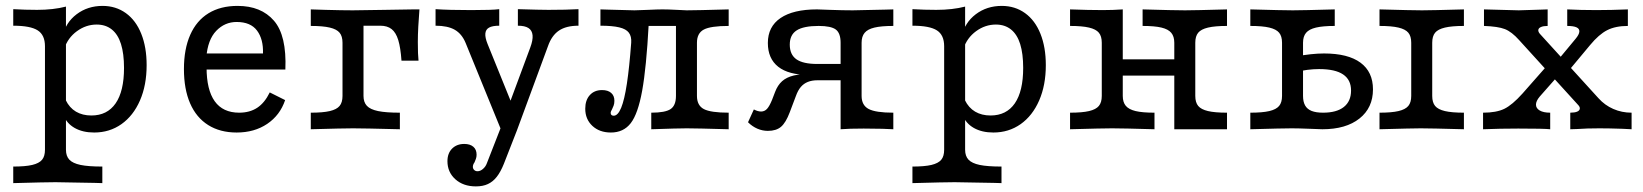

<svg xmlns="http://www.w3.org/2000/svg" viewBox="-20 -447 5683 664"><path d="M135.5 71V-287.1Q135.5 -325.8 110.5 -341.9Q85.5 -358.1 25.8 -358.1V-415.3Q66.9 -412.9 108.1 -412.9Q164.5 -412.9 208.1 -424.2V71Q208.1 92.7 219.8 105.2Q231.5 117.7 258.5 123.4Q285.5 129 333.9 129V186.3L307.3 185.5Q198.4 183.1 171.8 183.1Q138.7 183.1 25.8 186.3V129Q67.7 129 91.5 123.4Q115.3 117.7 125.4 105.6Q135.5 93.5 135.5 71ZM199.2 -49.2 207.3 -100.8Q220.2 -74.2 242.7 -60.9Q265.3 -47.6 296 -47.6Q350.8 -47.6 379.8 -89.5Q408.9 -131.5 408.9 -212.1Q408.9 -261.3 398.4 -294.8Q387.9 -328.2 366.5 -345.2Q345.2 -362.1 314.5 -362.1Q277.4 -362.1 246 -339.1Q214.5 -316.1 202.4 -279L196.8 -321.8Q206.5 -368.5 244.8 -397.6Q283.1 -426.6 334.7 -426.6Q380.6 -426.6 415.3 -401.6Q450 -376.6 468.5 -330.2Q487.1 -283.9 487.1 -221.8Q487.1 -152.4 464.1 -99.6Q441.1 -46.8 400 -17.7Q358.9 11.3 305.6 11.3Q266.1 11.3 238.3 -4.4Q210.5 -20.2 199.2 -49.2Z M616.1 -208.1Q616.1 -277.4 637.9 -326.6Q659.7 -375.8 701.2 -401.2Q742.7 -426.6 801.6 -426.6Q883.1 -426.6 927.4 -375.4Q971.8 -324.2 966.9 -206.5H664.5L663.7 -262.1H889.5Q891.1 -311.3 869 -341.1Q846.8 -371 798.4 -371Q757.3 -371 727.8 -340.3Q698.4 -309.7 693.5 -248.4L696 -245.2Q694.4 -229 694.4 -213.7Q694.4 -136.3 722.6 -96.8Q750.8 -57.3 807.3 -57.3Q843.5 -57.3 869.4 -74.2Q895.2 -91.1 912.9 -127.4L966.1 -100.8Q948.4 -48.4 904 -18.5Q859.7 11.3 798.4 11.3Q741.1 11.3 700 -14.5Q658.9 -40.3 637.5 -89.5Q616.1 -138.7 616.1 -208.1Z M1164.5 -115.3V-299.2Q1164.5 -321.8 1154.4 -333.9Q1144.4 -346 1120.6 -351.6Q1096.8 -357.3 1054.8 -357.3V-414.5L1105.6 -412.9Q1163.7 -411.3 1200 -411.3L1310.5 -412.9Q1360.5 -413.7 1409.7 -414.5H1430.6Q1428.2 -385.5 1426.6 -355.6Q1425 -325.8 1425 -301.6Q1425 -258.1 1427.4 -237.1H1368.5Q1365.3 -282.3 1357.3 -308.5Q1349.2 -334.7 1334.3 -346.4Q1319.4 -358.1 1295.2 -358.1H1234.7L1237.1 -361.3V-115.3Q1237.1 -93.5 1248.8 -81Q1260.5 -68.5 1287.5 -62.9Q1314.5 -57.3 1362.9 -57.3V0Q1237.1 -3.2 1200.8 -3.2Q1167.7 -3.2 1054.8 0V-57.3Q1096.8 -57.3 1120.6 -62.9Q1144.4 -68.5 1154.4 -80.6Q1164.5 -92.7 1164.5 -115.3Z M1486.3 -358.1V-415.3Q1532.3 -412.1 1609.7 -412.1Q1683.9 -412.1 1706.5 -415.3V-358.1Q1683.1 -358.1 1671.4 -351.6Q1659.7 -345.2 1658.5 -331Q1657.3 -316.9 1666.1 -295.2L1754 -78.2L1739.5 -82.3L1813.7 -282.3Q1823.4 -308.1 1821.8 -325Q1820.2 -341.9 1807.7 -350Q1795.2 -358.1 1771 -358.1V-415.3Q1848.4 -412.9 1876.6 -412.9Q1939.5 -412.9 1980.6 -415.3V-358.1Q1937.9 -358.1 1912.9 -341.1Q1887.9 -324.2 1875 -287.1L1767.7 4H1713.7L1590.3 -298.4Q1577.4 -329.8 1552.8 -344Q1528.2 -358.1 1486.3 -358.1ZM1527.4 110.5Q1527.4 83.1 1543.5 66.9Q1559.7 50.8 1585.5 50.8Q1605.6 50.8 1616.9 60.5Q1628.2 70.2 1628.2 87.9Q1628.2 96 1625.8 102.4Q1623.4 108.9 1621 114.5Q1618.5 117.7 1616.9 121.8Q1615.3 125.8 1615.3 129.8Q1615.3 136.3 1619.8 140.7Q1624.2 145.2 1631.5 145.2Q1641.1 145.2 1650.4 137.1Q1659.7 129 1663.7 117.7L1719.4 -25L1767.7 4L1722.6 119.4Q1711.3 147.6 1698 164.5Q1684.7 181.5 1667.3 189.5Q1650 197.6 1625.8 197.6Q1582.3 197.6 1554.8 173Q1527.4 148.4 1527.4 110.5Z M2004 -71Q2004 -100.8 2019.8 -118.1Q2035.5 -135.5 2062.1 -135.5Q2082.3 -135.5 2093.5 -125.8Q2104.8 -116.1 2104.8 -98.4Q2104.8 -88.7 2102 -81.5Q2099.2 -74.2 2096.8 -69.4Q2095.2 -66.1 2093.5 -62.9Q2091.9 -59.7 2091.9 -56.5Q2091.9 -51.6 2094.8 -49.2Q2097.6 -46.8 2102.4 -46.8Q2116.9 -46.8 2128.2 -74.2Q2139.5 -101.6 2148 -157.7Q2156.5 -213.7 2162.9 -299.2Q2164.5 -321 2154.8 -333.9Q2145.2 -346.8 2121.4 -352.4Q2097.6 -358.1 2056.5 -358.1V-414.5L2082.3 -413.7Q2157.3 -411.3 2174.2 -411.3Q2187.9 -411.3 2220.2 -412.9Q2254 -414.5 2271 -414.5Q2290.3 -414.5 2321 -412.9Q2345.2 -411.3 2354.8 -411.3Q2387.1 -411.3 2500 -414.5V-357.3Q2437.9 -357.3 2414.1 -344.8Q2390.3 -332.3 2390.3 -299.2V-115.3Q2390.3 -82.3 2414.1 -69.8Q2437.9 -57.3 2500 -57.3V0Q2387.1 -3.2 2354.8 -3.2Q2325.8 -3.2 2232.3 0V-57.3Q2280.6 -57.3 2299.2 -69.8Q2317.7 -82.3 2317.7 -115.3V-362.1L2323.4 -357.3H2214.5L2223.4 -362.9Q2215.3 -212.9 2200.8 -133.1Q2186.3 -53.2 2161.3 -21Q2136.3 11.3 2092.7 11.3Q2053.2 11.3 2028.6 -11.7Q2004 -34.7 2004 -71Z M2811.3 -357.3Q2758.9 -357.3 2735.1 -341.9Q2711.3 -326.6 2711.3 -292.7Q2711.3 -258.1 2734.3 -241.9Q2757.3 -225.8 2806.5 -225.8H2919.4V-187.9H2777.4Q2707.3 -187.9 2671.4 -216.1Q2635.5 -244.4 2635.5 -298.4Q2635.5 -354.8 2679.4 -384.7Q2723.4 -414.5 2805.6 -414.5Q2828.2 -413.7 2850.8 -412.9Q2894.4 -411.3 2929 -411.3Q2941.9 -411.3 3041.1 -413.7Q3055.6 -414.5 3069.4 -414.5V-357.3Q3027.4 -357.3 3004 -351.6Q2980.6 -346 2970.2 -333.5Q2959.7 -321 2959.7 -299.2V-115.3Q2959.7 -83.1 2983.9 -70.2Q3008.1 -57.3 3069.4 -57.3V0Q3050.8 -0.8 3031.5 -1.6L2966.9 -2.4Q2916.1 -2.4 2887.1 0V-299.2Q2887.1 -332.3 2870.6 -344.8Q2854 -357.3 2811.3 -357.3ZM2566.9 -24.2 2587.1 -68.5Q2600.8 -61.3 2612.1 -61.3Q2624.2 -61.3 2632.7 -70.6Q2641.1 -79.8 2650 -101.6L2660.5 -129Q2669.4 -152.4 2684.7 -166.1Q2700 -179.8 2725 -185.9Q2750 -191.9 2788.7 -191.9H2908.9V-169.4H2807.3Q2787.9 -169.4 2773.8 -163.7Q2759.7 -158.1 2749.6 -146.4Q2739.5 -134.7 2732.3 -114.5L2711.3 -58.9Q2697.6 -22.6 2681 -8.5Q2664.5 5.6 2635.5 5.6Q2616.9 5.6 2599.2 -2Q2581.5 -9.7 2566.9 -24.2Z M3245.2 71V-287.1Q3245.2 -325.8 3220.2 -341.9Q3195.2 -358.1 3135.5 -358.1V-415.3Q3176.6 -412.9 3217.7 -412.9Q3274.2 -412.9 3317.7 -424.2V71Q3317.7 92.7 3329.4 105.2Q3341.1 117.7 3368.1 123.4Q3395.2 129 3443.5 129V186.3L3416.9 185.5Q3308.1 183.1 3281.5 183.1Q3248.4 183.1 3135.5 186.3V129Q3177.4 129 3201.2 123.4Q3225 117.7 3235.1 105.6Q3245.2 93.5 3245.2 71ZM3308.9 -49.2 3316.9 -100.8Q3329.8 -74.2 3352.4 -60.9Q3375 -47.6 3405.6 -47.6Q3460.5 -47.6 3489.5 -89.5Q3518.5 -131.5 3518.5 -212.1Q3518.5 -261.3 3508.1 -294.8Q3497.6 -328.2 3476.2 -345.2Q3454.8 -362.1 3424.2 -362.1Q3387.1 -362.1 3355.6 -339.1Q3324.2 -316.1 3312.1 -279L3306.5 -321.8Q3316.1 -368.5 3354.4 -397.6Q3392.7 -426.6 3444.4 -426.6Q3490.3 -426.6 3525 -401.6Q3559.7 -376.6 3578.2 -330.2Q3596.8 -283.9 3596.8 -221.8Q3596.8 -152.4 3573.8 -99.6Q3550.8 -46.8 3509.7 -17.7Q3468.5 11.3 3415.3 11.3Q3375.8 11.3 3348 -4.4Q3320.2 -20.2 3308.9 -49.2Z M3931.5 -357.3V-414.5Q4041.1 -411.3 4078.2 -411.3Q4110.5 -411.3 4223.4 -414.5V-357.3Q4181.5 -357.3 4157.7 -351.6Q4133.9 -346 4123.8 -333.9Q4113.7 -321.8 4113.7 -299.2V0H4041.1V-299.2Q4041.1 -321 4030.6 -333.5Q4020.2 -346 3996.8 -351.6Q3973.4 -357.3 3931.5 -357.3ZM3790.3 -115.3V-299.2Q3790.3 -321.8 3780.2 -333.9Q3770.2 -346 3746.4 -351.6Q3722.6 -357.3 3680.6 -357.3V-414.5Q3746 -412.1 3793.5 -412.1Q3829 -412.1 3862.9 -414.5V-115.3Q3862.9 -93.5 3873.4 -81Q3883.9 -68.5 3907.3 -62.9Q3930.6 -57.3 3972.6 -57.3V0Q3862.9 -3.2 3825.8 -3.2Q3793.5 -3.2 3680.6 0V-57.3Q3722.6 -57.3 3746.4 -62.9Q3770.2 -68.5 3780.2 -80.6Q3790.3 -92.7 3790.3 -115.3ZM3836.3 -241.9H4067.7V-185.5H3836.3ZM4223.4 -57.3V0H4078.2L4113.7 -115.3Q4113.7 -92.7 4123.8 -80.6Q4133.9 -68.5 4157.7 -62.9Q4181.5 -57.3 4223.4 -57.3Z M4413.7 -115.3V-299.2Q4413.7 -321.8 4403.6 -333.9Q4393.5 -346 4369.8 -351.6Q4346 -357.3 4304 -357.3V-414.5Q4416.9 -411.3 4450.8 -411.3Q4483.1 -411.3 4596 -414.5V-357.3Q4554.8 -357.3 4531 -351.6Q4507.3 -346 4496.8 -333.5Q4486.3 -321 4486.3 -299.2V-115.3Q4486.3 -95.2 4493.5 -82.3Q4500.8 -69.4 4516.1 -63.3Q4531.5 -57.3 4555.6 -57.3Q4602.4 -57.3 4627.4 -77Q4652.4 -96.8 4652.4 -133.9Q4652.4 -171 4625 -189.5Q4597.6 -208.1 4541.9 -208.1Q4502.4 -208.1 4460.5 -197.6V-251.6Q4516.9 -262.1 4558.9 -262.1Q4641.9 -262.1 4685.1 -230.2Q4728.2 -198.4 4728.2 -137.9Q4728.2 -74.2 4681.5 -37.1Q4634.7 0 4553.2 0Q4531.5 -0.8 4509.7 -1.6Q4469.4 -3.2 4447.6 -3.2Q4416.9 -3.2 4304 0V-57.3Q4346 -57.3 4369.8 -62.9Q4393.5 -68.5 4403.6 -80.6Q4413.7 -92.7 4413.7 -115.3ZM4860.5 -115.3V-299.2Q4860.5 -321.8 4850.4 -333.9Q4840.3 -346 4816.5 -351.6Q4792.7 -357.3 4750.8 -357.3V-414.5Q4863.7 -411.3 4897.6 -411.3Q4929.8 -411.3 5042.7 -414.5V-357.3Q5000.8 -357.3 4977 -351.6Q4953.2 -346 4943.1 -333.9Q4933.1 -321.8 4933.1 -299.2V-115.3Q4933.1 -92.7 4943.1 -80.6Q4953.2 -68.5 4977 -62.9Q5000.8 -57.3 5042.7 -57.3V0Q4926.6 -3.2 4893.5 -3.2Q4866.9 -3.2 4750.8 0V-57.3Q4792.7 -57.3 4816.5 -62.9Q4840.3 -68.5 4850.4 -80.6Q4860.5 -92.7 4860.5 -115.3Z M5437.1 -84.7 5233.9 -308.1Q5208.1 -337.1 5184.3 -346.4Q5160.5 -355.6 5112.1 -357.3V-414.5Q5127.4 -414.5 5141.9 -413.7Q5226.6 -411.3 5232.3 -411.3Q5244.4 -411.3 5309.7 -413.7Q5321 -414.5 5332.3 -414.5V-357.3Q5317.7 -357.3 5309.3 -353.6Q5300.8 -350 5300 -343.5Q5299.2 -337.1 5305.6 -329.8L5508.1 -107.3Q5529.8 -83.1 5559.3 -70.2Q5588.7 -57.3 5622.6 -57.3V0Q5607.3 -0.8 5591.1 -1.6Q5544.4 -3.2 5511.3 -3.2Q5467.7 -3.2 5434.7 -0.8Q5422.6 -0.8 5410.5 0V-57.3Q5425.8 -57.3 5434.3 -60.9Q5442.7 -64.5 5443.5 -71Q5444.4 -77.4 5437.1 -84.7ZM5245.2 -123.4 5334.7 -225 5370.2 -187.1 5304.8 -112.9Q5291.9 -97.6 5291.9 -85.1Q5291.9 -72.6 5304.8 -64.9Q5317.7 -57.3 5341.1 -57.3V0Q5321 -2.4 5230.6 -2.4Q5169.4 -2.4 5108.9 0V-57.3Q5154.8 -57.3 5182.3 -70.6Q5209.7 -83.9 5245.2 -123.4ZM5366.1 -237.1 5429 -312.9Q5441.1 -327.4 5441.9 -337.5Q5442.7 -347.6 5432.3 -352.4Q5421.8 -357.3 5400 -357.3V-414.5Q5446 -412.1 5500.8 -412.1Q5551.6 -412.1 5609.7 -414.5V-357.3Q5566.9 -357.3 5538.3 -342.7Q5509.7 -328.2 5479 -291.1L5402.4 -199.2Z"/></svg>

Font: Playfair Micro SmCond SmLight
Style: Regular
Weight: 360
Width: 4
Designer: Claus Eggers Sørensen
Foundry: Claus Eggers Sørensen
Version: Version 2.100;Glyphs 3.2 (3219)